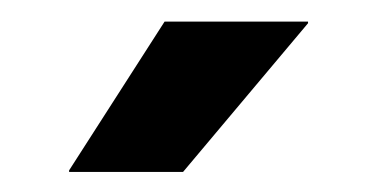

<svg xmlns="http://www.w3.org/2000/svg" viewBox="-20 -706 363 182"><path d="M136 -685.5H272V-684L153.5 -543H45.5V-544.5Z"/></svg>

Font: Anek Bangla SemiBold
Style: Regular
Weight: 600
Designer: Sulekha Rajkumar (Bangla), Yesha Goshar (Latin)
Foundry: Ek Type
Version: Version 1.003